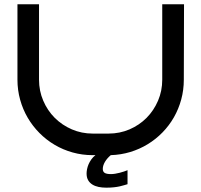

<svg xmlns="http://www.w3.org/2000/svg" viewBox="-20 -720 934 891"><path d="M833 -350.1Q833 -302.2 821 -258.3Q809.1 -214.4 787.1 -175.8Q765.1 -137.2 734.1 -105.5Q703.1 -73.7 665.5 -50.8Q627.9 -27.8 584.5 -14.6Q541 -1.5 494.1 0Q477.1 14.2 467 31.2Q457 48.3 457 64Q457 76.7 465.8 82.3Q474.6 87.9 495.1 87.9Q503.9 87.9 514.4 86.2Q524.9 84.5 535.4 81.8Q545.9 79.1 555.4 75.9Q564.9 72.8 571.8 69.8V134.8Q564.9 136.7 556.2 139.4Q547.4 142.1 535.6 144.8Q523.9 147.5 508.3 149.2Q492.7 150.9 473.1 150.9Q454.1 150.9 437.5 147.5Q420.9 144 408.4 136.2Q396 128.4 388.9 116Q381.8 103.5 381.8 85Q381.8 76.2 384 64.9Q386.2 53.7 391.1 42.2Q396 30.8 403.8 19.8Q411.6 8.8 422.9 0H410.2Q361.8 0 317.1 -12.5Q272.5 -24.9 233.6 -47.9Q194.8 -70.8 163.1 -102.8Q131.3 -134.8 108.6 -173.6Q85.9 -212.4 73.5 -257.1Q61 -301.8 61 -350.1V-700.2H161.1V-350.1Q161.1 -298.3 180.7 -252.7Q200.2 -207 234.1 -173.1Q268.1 -139.2 313.5 -119.6Q358.9 -100.1 410.2 -100.1H483.9Q535.6 -100.1 581.1 -119.6Q626.5 -139.2 660.2 -173.1Q693.8 -207 713.4 -252.7Q732.9 -298.3 732.9 -350.1V-700.2H834Z"/></svg>

Font: Bruno Ace
Style: Regular
Weight: 400
Designer: Astigmatic (AOETI)
Foundry: Astigmatic (AOETI)
Version: Version 1.000